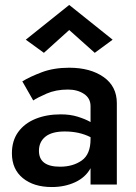

<svg xmlns="http://www.w3.org/2000/svg" viewBox="-20 -744 549 774"><path d="M259 -623 157 -531 84 -584 259 -724 434 -584 362 -531ZM114 -339 70 -416Q101 -435 149 -453Q197 -471 259 -471Q344 -471 397.5 -433.5Q451 -396 451 -328V0H345V-66Q325 -29 283 -9.5Q241 10 189 10Q116 10 72 -26Q28 -62 28 -126Q28 -177 53.5 -212Q79 -247 123.5 -265Q168 -283 225 -283Q263 -283 293.5 -273.5Q324 -264 345 -252V-316Q345 -348 318.5 -365.5Q292 -383 254 -383Q205 -383 167.5 -366.5Q130 -350 114 -339ZM137 -136Q137 -72 222 -72Q274 -72 309.5 -97Q345 -122 345 -183V-191Q300 -214 241 -214Q189 -214 163 -193Q137 -172 137 -136Z"/></svg>

Font: Jost* Medium
Style: Regular
Weight: 500
Version: Version 3.7